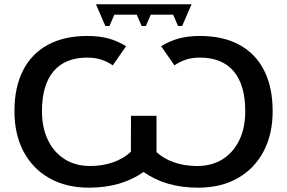

<svg xmlns="http://www.w3.org/2000/svg" viewBox="-20 -866 1339 896"><path d="M590.8 -157.7 591.3 -325.7H710.4V-156.2Q743.2 -125.5 792.2 -108.4Q841.3 -91.3 899.4 -91.3Q968.3 -91.3 1018.6 -122.8Q1068.8 -154.3 1096.7 -211.9Q1124.5 -269.5 1124.5 -347.2Q1124.5 -469.2 1070.6 -533.2Q1016.6 -597.2 912.6 -597.2Q875 -597.2 846.7 -587.4Q818.4 -577.6 793.9 -561L731.9 -650.4Q774.9 -676.3 817.6 -687.3Q860.4 -698.2 912.6 -698.2Q1021 -698.2 1096.9 -657Q1172.9 -615.7 1212.6 -537.1Q1252.4 -458.5 1252.4 -347.2Q1252.4 -240.2 1210.2 -159.9Q1168 -79.6 1089.8 -34.9Q1011.7 9.8 904.8 9.8Q752.9 9.8 649.9 -63.5Q545.9 9.8 395.5 9.8Q288.6 9.8 210.2 -34.7Q131.8 -79.1 89.6 -159.4Q47.4 -239.7 47.4 -347.2Q47.4 -458.5 87.4 -537.1Q127.4 -615.7 203.6 -657Q279.8 -698.2 387.2 -698.2Q440.4 -698.2 483.2 -687.3Q525.9 -676.3 568.4 -650.4L506.3 -561Q481.9 -577.6 453.4 -587.4Q424.8 -597.2 387.7 -597.2Q283.7 -597.2 229.7 -533.2Q175.8 -469.2 175.8 -347.2Q175.8 -270.5 203.6 -212.6Q231.4 -154.8 282 -123Q332.5 -91.3 400.4 -91.3Q458.5 -91.3 507.8 -108.6Q557.1 -126 590.8 -157.7ZM513.7 -797.4 490.7 -744.6H471.7L427.7 -846.2H874L830.1 -744.6H811L788.1 -797.4H683.6L660.6 -744.6H641.1L618.2 -797.4Z"/></svg>

Font: Arimo SemiBold
Style: Regular
Weight: 600
Designer: Steve Matteson
Foundry: Monotype Imaging Inc.
Version: Version 1.33